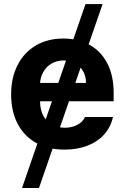

<svg xmlns="http://www.w3.org/2000/svg" viewBox="-20 -727 614 946"><path d="M172.1 199.2H88.6L401.3 -707H485.5ZM34.8 -262.4Q34.8 -344 66.7 -406.4Q98.7 -468.9 156.7 -503Q214.8 -537.1 291.6 -537.1Q363.2 -537.1 419.4 -507.1Q475.6 -477.2 507.8 -416.5Q540 -355.8 540 -268.6V-227.9H94V-318.5H403.7Q403.7 -350.8 389.7 -375.7Q375.7 -400.7 350.7 -415Q325.7 -429.2 293.8 -429.2Q260.2 -429.2 233.9 -413.7Q207.6 -398.2 192.8 -371.5Q177.9 -344.8 177.4 -313V-228.1Q177.4 -188.3 192.4 -158.7Q207.3 -129.1 235.1 -113.4Q262.8 -97.7 299.4 -97.7Q323.6 -97.7 343.6 -104.7Q363.6 -111.6 377.7 -123.1Q391.7 -134.6 398.7 -150.6H536.6Q526.2 -102.2 494.4 -65.9Q462.6 -29.5 412 -9.7Q361.4 10.2 297.2 10.2Q217.1 10.2 157.9 -22.9Q98.7 -56.1 66.7 -117.6Q34.8 -179.1 34.8 -262.4Z"/></svg>

Font: Pretendard GOV Variable
Style: Regular
Weight: 400
Designer: Base glyphs from Inter by Rasmus Andersson; Hangul glyphs from Noto Sans CJK(Source Han Sans) by Jang Soo-young and Kang
Foundry: Kil Hyung-jin
Version: Version 1.307;Glyphs 3.2 (3192)